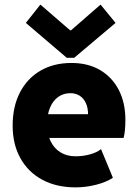

<svg xmlns="http://www.w3.org/2000/svg" viewBox="-20 -810 602 838"><path d="M309.6 7.8Q226.6 7.8 164.8 -25.4Q103 -58.6 69.1 -119.4Q35.2 -180.2 35.2 -261.7Q35.2 -344.7 66.9 -406.2Q98.6 -467.8 156.5 -501.5Q214.4 -535.2 292 -535.2Q363.8 -535.2 416.5 -504.4Q469.2 -473.6 498.3 -417.7Q527.3 -361.8 527.3 -286.1Q527.3 -265.1 525.4 -243.7Q523.4 -222.2 519.5 -208H173.8V-311.5H364.3Q364.3 -339.4 354.7 -360.1Q345.2 -380.9 327.9 -392.1Q310.5 -403.3 287.1 -403.3Q256.3 -403.3 233.4 -386.5Q210.4 -369.6 198 -339.4Q185.5 -309.1 185.5 -267.6Q185.5 -225.1 200.9 -193.6Q216.3 -162.1 244.1 -145Q272 -127.9 309.6 -127.9Q344.2 -127.9 374.5 -136.7Q404.8 -145.5 420.9 -159.2L472.7 -34.2Q444.3 -15.1 399.7 -3.7Q355 7.8 309.6 7.8ZM156.2 -790 286.1 -677.7H290L418.9 -790L484.4 -710L303.7 -557.6H271.5L92.8 -710Z"/></svg>

Font: Reddit Mono Black
Style: Regular
Weight: 900
Monospace: yes
Designer: Stephen Hutchings
Foundry: Reddit
Version: Version 1.014